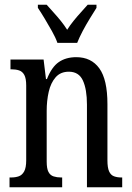

<svg xmlns="http://www.w3.org/2000/svg" viewBox="-20 -786 555 806"><path d="M20 0V-41H27Q45 -41 59 -46Q73 -51 81.5 -66.5Q90 -82 90 -113V-427Q90 -457 82 -471.5Q74 -486 60 -490.5Q46 -495 29 -495H24V-536H163L173 -454H177Q197 -505 227 -525.5Q257 -546 300 -546Q363 -546 397 -499Q431 -452 431 -349V-113Q431 -82 438 -66.5Q445 -51 458.5 -46Q472 -41 489 -41H493V0H345V-347Q345 -411 328 -448Q311 -485 269 -485Q234 -485 213.5 -461.5Q193 -438 184.5 -400.5Q176 -363 176 -321V-108Q176 -78 183.5 -64Q191 -50 205 -45.5Q219 -41 236 -41H241V0ZM221 -606Q213 -629 198 -655.5Q183 -682 167.5 -708Q152 -734 139 -753V-766H176Q190 -750 205.5 -733Q221 -716 235.5 -698Q250 -680 262 -661Q274 -680 288.5 -698Q303 -716 318.5 -733Q334 -750 348 -766H385V-753Q373 -734 357 -708Q341 -682 327 -655.5Q313 -629 304 -606Z"/></svg>

Font: Noto Serif Khmer ExtraCondensed
Style: Regular
Weight: 400
Width: 2
Designer: Danh Hong and the Monotype Design Team
Foundry: Monotype Imaging Inc.
Version: Version 2.004